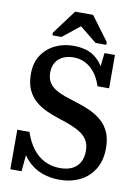

<svg xmlns="http://www.w3.org/2000/svg" viewBox="-98 -969 755 1043"><g transform="rotate(10 279.0 -447.0)"><path d="M296 -53Q335 -53 362 -66Q389 -79 404 -105Q419 -131 419 -169Q419 -202 406.5 -224.5Q394 -247 371 -263Q348 -279 317 -291.5Q286 -304 248 -316Q210 -328 174.5 -344Q139 -360 111.5 -384Q84 -408 68 -443.5Q52 -479 52 -530Q52 -591 79.5 -633Q107 -675 153 -697.5Q199 -720 254 -720Q299 -720 335 -707Q371 -694 399.5 -661.5Q428 -629 449 -570L411 -571L426 -710H484V-526H420Q406 -570 383 -599Q360 -628 330.5 -643Q301 -658 266 -658Q231 -658 206 -645.5Q181 -633 167.5 -610Q154 -587 154 -555Q154 -524 166.5 -503Q179 -482 201.5 -467.5Q224 -453 255 -442Q286 -431 322 -420Q363 -408 399 -391.5Q435 -375 463.5 -350.5Q492 -326 508 -290Q524 -254 524 -202Q524 -135 495.5 -87.5Q467 -40 417 -15Q367 10 302 10Q251 10 204.5 -7.5Q158 -25 122 -64.5Q86 -104 65 -172L109 -163L94 0H32V-218H99Q116 -166 144.5 -128.5Q173 -91 211.5 -72Q250 -53 296 -53ZM329 -904H230L131 -771V-756H181L296 -848H255L369 -756H428V-771Z"/></g></svg>

Font: Roboto Serif 28pt Condensed Medium
Style: Regular
Weight: 500
Width: 3
Designer: Greg Gazdowicz
Foundry: Commercial Type
Version: Version 1.008